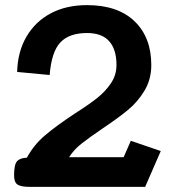

<svg xmlns="http://www.w3.org/2000/svg" viewBox="-20 -730 683 750"><path d="M35 -45Q35 -87 46.5 -100Q58 -113 85 -114Q112 -164 155.5 -201Q199 -238 273 -287Q328 -322 360 -347.5Q392 -373 413.5 -405Q435 -437 435 -476Q435 -537 406.5 -569Q378 -601 320 -601Q250 -601 215.5 -564Q181 -527 174 -437L47 -449Q49 -528 83.5 -587Q118 -646 178.5 -678Q239 -710 320 -710Q440 -710 505.5 -647Q571 -584 571 -476Q571 -420 544.5 -376Q518 -332 480.5 -301Q443 -270 382 -229Q329 -193 298.5 -169Q268 -145 250 -116H463L491 -180L608 -140L547 0H97Q62 0 48.5 -9Q35 -18 35 -45Z"/></svg>

Font: Niramit
Style: Bold
Weight: 700
Designer: Katatrad Aksorn Co.,Ltd.
Foundry: Cadson Demak Co.,Ltd.
Version: Version 1.001; ttfautohint (v1.6)